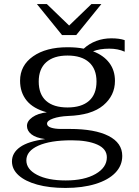

<svg xmlns="http://www.w3.org/2000/svg" viewBox="-20 -733 684 947"><path d="M519 -493Q472 -493 439 -480Q491 -460 519 -423Q547 -386 547 -334Q547 -262 489.5 -213.5Q432 -165 316 -161Q272 -159 242 -148.5Q212 -138 212 -123Q212 -110 231.5 -103.5Q251 -97 281 -97H324Q448 -97 515.5 -62.5Q583 -28 583 36Q583 84 548.5 119.5Q514 155 450.5 174.5Q387 194 303 194Q223 194 163.5 177.5Q104 161 71.5 131.5Q39 102 39 63Q39 21 79 -7.5Q119 -36 203 -47Q157 -53 135 -70.5Q113 -88 113 -112Q113 -136 140 -155Q167 -174 211 -179Q144 -197 111.5 -237Q79 -277 79 -335Q79 -410 143 -455Q207 -500 313 -500Q359 -500 393 -493Q420 -518 455 -531Q490 -544 529 -544Q569 -544 595 -535V-478Q562 -493 519 -493ZM456 -331Q456 -393 419 -426Q382 -459 313 -459Q245 -459 208 -426Q171 -393 171 -331Q171 -268 207.5 -235.5Q244 -203 313 -203Q382 -203 419 -235.5Q456 -268 456 -331ZM110 58Q110 102 163 129.5Q216 157 304 157Q396 157 451.5 125Q507 93 507 43Q507 1 459.5 -20Q412 -41 333 -41Q228 -41 169 -14.5Q110 12 110 58ZM162 -713H211L321 -607L431 -713H480L356 -560H286Z"/></svg>

Font: Fahkwang
Style: Regular
Weight: 400
Version: Version 1.000; ttfautohint (v1.6)